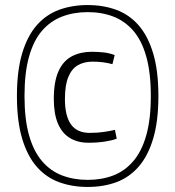

<svg xmlns="http://www.w3.org/2000/svg" viewBox="-20 -730 694 760"><path d="M327 -18Q383 -18 428.5 -35.5Q474 -53 507.5 -92Q541 -131 559 -194.5Q577 -258 577 -350Q577 -442 559 -506Q541 -570 507.5 -608.5Q474 -647 428.5 -664.5Q383 -682 327 -682Q272 -682 226 -664.5Q180 -647 146.5 -608.5Q113 -570 95 -506Q77 -442 77 -350Q77 -258 95 -194.5Q113 -131 146.5 -92Q180 -53 226 -35.5Q272 -18 327 -18ZM327 -710Q389 -710 440.5 -691Q492 -672 529 -629.5Q566 -587 586.5 -518Q607 -449 607 -350Q607 -251 586.5 -182Q566 -113 529 -70.5Q492 -28 441 -9Q390 10 327 10Q265 10 213.5 -9Q162 -28 125 -70.5Q88 -113 67.5 -182Q47 -251 47 -350Q47 -449 67.5 -518Q88 -587 125 -629.5Q162 -672 213.5 -691Q265 -710 327 -710ZM193 -338Q193 -408 212 -449Q231 -490 265 -507.5Q299 -525 343 -525Q368 -525 390.5 -522.5Q413 -520 434 -512L425 -476Q407 -481 387.5 -483.5Q368 -486 347 -486Q313 -486 288.5 -472Q264 -458 250.5 -425.5Q237 -393 237 -338Q237 -271 261 -237.5Q285 -204 335 -204Q367 -204 393 -208Q419 -212 435 -216L442 -181Q424 -174 394.5 -169.5Q365 -165 330 -165Q288 -165 257 -183.5Q226 -202 209.5 -240.5Q193 -279 193 -338Z"/></svg>

Font: Georama ExtraCondensed Thin Light
Style: Regular
Weight: 300
Version: Version 1.001